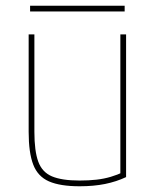

<svg xmlns="http://www.w3.org/2000/svg" viewBox="-20 -640 540 670"><path d="M258 10Q190 10 151 -7Q112 -24 96 -65.5Q80 -107 80 -180V-520H100V-180Q100 -113 113.5 -76Q127 -39 161.5 -24.5Q196 -10 258 -10Q290 -10 316.5 -13Q343 -16 366.5 -23Q390 -30 411 -40L400 -26V-520H420V-22Q386 -6 346.5 2Q307 10 258 10ZM85 -600V-620H415V-600Z"/></svg>

Font: M PLUS Code Latin Thin
Style: Regular
Weight: 250
Designer: Coji Morishita
Foundry: UNDERFOREST DESIGN
Version: Version 1.002; ttfautohint (v1.8.3)